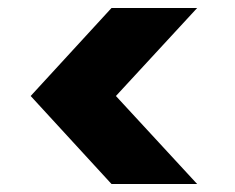

<svg xmlns="http://www.w3.org/2000/svg" viewBox="-20 -591 591 482"><path d="M260 -129 57 -350 260 -571H475L271 -350L475 -129Z"/></svg>

Font: Poppins A&M
Style: Bold-A&M
Weight: 700
Designer: Ninad Kale (Devanagari), Jonny Pinhorn (Latin)
Foundry: Indian Type Foundry
Version: 4.004